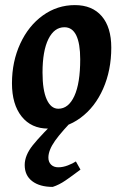

<svg xmlns="http://www.w3.org/2000/svg" viewBox="-20 -493 482 754"><path d="M27 -166Q27 -251 59.5 -321.5Q92 -392 148.5 -432.5Q205 -473 274 -473Q342 -473 379.5 -429.5Q417 -386 417 -306Q417 -217 385 -144.5Q353 -72 296 -30Q239 12 169 12Q103 12 65 -35.5Q27 -83 27 -166ZM295 -260Q295 -322 279.5 -354Q264 -386 233 -386Q193 -386 170 -339.5Q147 -293 147 -208Q147 -139 163.5 -102.5Q180 -66 209 -66Q249 -66 272 -116Q295 -166 295 -260ZM187 241Q136 241 106.5 218.5Q77 196 77 155Q77 117 109 77Q141 37 222 -42H286Q222 23 196 60Q170 97 170 126Q170 143 180.5 153.5Q191 164 209 164Q227 164 246.5 156.5Q266 149 278 141L296 173Q263 198 237.5 215.5Q212 233 187 241Z"/></svg>

Font: Alegreya
Style: Bold Italic
Weight: 700
Italic angle: -7°
Designer: Juan Pablo del Peral
Foundry: Huerta Tipografica
Version: Version 2.007; ttfautohint (v1.6)